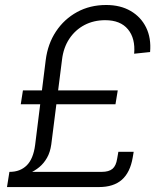

<svg xmlns="http://www.w3.org/2000/svg" viewBox="-20 -757 638 777"><path d="M16.1 -39.6 19.5 -61.5Q61.5 -61.5 88.1 -87.6Q114.7 -113.8 122.1 -169.9L165 -513.7Q173.3 -579.6 206.5 -629.6Q239.7 -679.7 292 -708.3Q344.2 -736.8 409.7 -736.8Q467.3 -736.8 508.8 -712.6Q550.3 -688.5 571.3 -645.8Q592.3 -603 587.4 -546.4L522.9 -539.6Q528.3 -601.6 497.8 -638.4Q467.3 -675.3 405.8 -675.3Q359.4 -675.3 322 -655.8Q284.7 -636.2 260.7 -600.3Q236.8 -564.5 231 -515.6L187.5 -172.4Q183.1 -141.1 170.4 -118.7Q157.7 -96.2 139.2 -80.8Q120.6 -65.4 99.1 -56.4Q77.6 -47.4 56.2 -43.5Q34.7 -39.6 16.1 -39.6ZM8.3 0 18.1 -61.5H392.1Q420.4 -61.5 435.1 -73.7Q449.7 -85.9 454.1 -114.7L459 -142.6H521L517.1 -119.6Q506.8 -59.1 473.1 -29.5Q439.5 0 380.4 0ZM64 -335 72.8 -391.1H456.5L447.3 -335Z"/></svg>

Font: Inter 18pt Light
Style: Italic
Weight: 300
Italic angle: -9.3988°
Designer: Rasmus Andersson
Foundry: rsms
Version: Version 4.001;git-66647c0bb